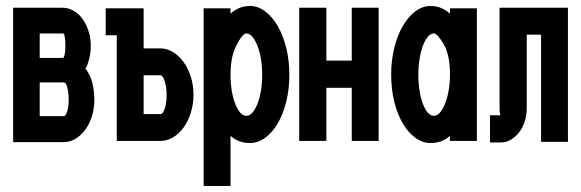

<svg xmlns="http://www.w3.org/2000/svg" viewBox="-20 -474 1947 643"><path d="M190 -448Q209 -448 226.5 -438Q244 -428 256.5 -410.5Q269 -393 276.5 -370Q284 -347 284 -321Q284 -282 268 -246H265Q283 -223 289.5 -195.5Q296 -168 296 -140Q296 -111 288 -85Q280 -59 265.5 -39.5Q251 -20 232.5 -9Q214 2 193 2H24V-448ZM113 -198V-85H194Q200 -85 205 -100.5Q210 -116 210 -141Q210 -164 205.5 -181Q201 -198 194 -198ZM113 -362V-280H191Q194 -280 196.5 -291Q199 -302 199 -320Q199 -339 197 -350.5Q195 -362 191 -362Z M517 -312Q539 -312 559.5 -299.5Q580 -287 595 -266Q610 -245 619 -217Q628 -189 628 -157Q628 -126 619.5 -98Q611 -70 596 -48.5Q581 -27 560.5 -14.5Q540 -2 517 -2H371V-356H334V-446H461V-312ZM461 -92H517Q526 -92 532 -111Q538 -130 538 -157Q538 -183 531.5 -202.5Q525 -222 517 -222H461Z M662 -446H752V-428Q780 -454 817 -454Q844 -454 868 -436Q892 -418 910 -387Q928 -356 938.5 -314Q949 -272 949 -224Q949 -175 938.5 -133Q928 -91 910 -60.5Q892 -30 868 -12.5Q844 5 817 5Q779 5 752 -19V149H662ZM716 -67H718V-68ZM717 -378V-377ZM773 -324Q752 -286 752 -224Q752 -196 756 -171Q760 -146 767.5 -127Q775 -108 784.5 -97Q794 -86 805 -86Q816 -86 825.5 -97Q835 -108 842.5 -127Q850 -146 854 -171Q858 -196 858 -224Q858 -251 854 -276Q850 -301 842.5 -320Q835 -339 825.5 -350.5Q816 -362 805 -362Q792 -362 773 -324Z M1248 -448V-2H1158V-180H1073V-2H982V-448H1073V-271H1158V-448Z M1577 -446V-2H1487V-19Q1460 5 1422 5Q1395 5 1371 -12.5Q1347 -30 1329 -60.5Q1311 -91 1300.5 -133Q1290 -175 1290 -224Q1290 -272 1300.5 -314Q1311 -356 1329 -387Q1347 -418 1371 -436Q1395 -454 1422 -454Q1459 -454 1487 -428V-446ZM1521 -68Q1521 -67 1520 -67H1523ZM1467 -324Q1445 -362 1433 -362Q1422 -362 1412.5 -350.5Q1403 -339 1396 -320Q1389 -301 1385 -276Q1381 -251 1381 -224Q1381 -196 1385 -171Q1389 -146 1396 -127Q1403 -108 1412.5 -97Q1422 -86 1433 -86Q1444 -86 1453.5 -97Q1463 -108 1470.5 -127Q1478 -146 1482.5 -171Q1487 -196 1487 -224Q1487 -288 1467 -324Z M1882 -448V1H1792V-358H1744V-112Q1744 -89 1737.5 -68Q1731 -47 1719 -31.5Q1707 -16 1691.5 -6.5Q1676 3 1658 3H1621V-88H1657Q1655 -89 1654 -96Q1653 -103 1653 -112V-448Z"/></svg>

Font: Fundamental  Brigade Condensed
Style: Regular
Weight: 400
Width: 3
Designer: Peter Wiegel, original typeface by Carl Albert Fahrenwaldt 1901
Foundry: Peter Wiegel
Version: Version 0.000 2012 initial release